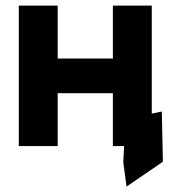

<svg xmlns="http://www.w3.org/2000/svg" viewBox="-20 -528 658 694"><path d="M419.6 -93.8 428.6 0 425.6 58.6 437.4 146.5 568.8 56.6 564.9 -125ZM47.9 -507.8V0H188.5V-191.2H388V0H528.6V-507.8H388V-316.4H188.5V-507.8Z"/></svg>

Font: Giphurs SC
Style: Regular
Weight: 400
Version: Version 0.920